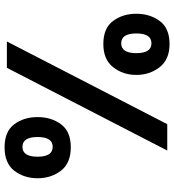

<svg xmlns="http://www.w3.org/2000/svg" viewBox="19 -769 760 838"><g transform="rotate(-90 399.0 -350.0)"><path d="M161 0 522 -700H637L276 0ZM73 -668Q106 -710 175 -710Q244 -710 275.5 -668Q307 -626 307 -566Q307 -506 275.5 -463.5Q244 -421 175 -421Q106 -421 73 -464Q40 -507 40 -566Q40 -625 73 -668ZM491 -135Q491 -193 524.5 -236Q558 -279 626 -279Q695 -279 726.5 -236.5Q758 -194 758 -135Q758 -76 726.5 -33Q695 10 626 10Q558 10 524.5 -33.5Q491 -77 491 -135ZM134 -566Q134 -500 177 -500Q220 -500 220 -566Q220 -632 177 -632Q134 -632 134 -566ZM586 -135Q586 -69 629 -69Q672 -69 672 -135Q672 -201 629 -201Q586 -201 586 -135Z"/></g></svg>

Font: Lopes Sans
Style: Bold
Weight: 700
Designer: Gabriel Lam, Diego Maldonado
Foundry: TypeRant, Foresti Design
Version: Version 4.000